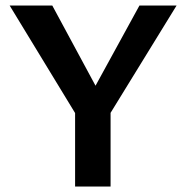

<svg xmlns="http://www.w3.org/2000/svg" viewBox="-20 -678 677 698"><path d="M278 -226 15 -658H170L362 -302ZM253 0V-300H382V0ZM360 -232 292 -302 487 -658H622Z"/></svg>

Font: Ysabeau Office
Style: Bold
Weight: 700
Designer: Christian Thalmann (Catharsis Fonts)
Version: Version 2.001;gftools[0.9.30]; featfreeze: tnum,lnum,ss02